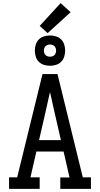

<svg xmlns="http://www.w3.org/2000/svg" viewBox="-20 -1209 640 1229"><path d="M38 0V-74H90L192 -490L252 -735H348L510 -74H562V0H366V-73H425L387 -239H213L175 -74H234V0ZM370 -312 329 -490Q322 -523 314.5 -555.5Q307 -588 300 -620Q293 -588 285.5 -555.5Q278 -523 271 -490L230 -312ZM300 -788Q280 -788 261 -794Q242 -800 228.5 -813.5Q215 -827 209 -846Q203 -865 203 -885Q203 -905 209 -924Q215 -943 228.5 -956.5Q242 -970 261 -976Q280 -982 300 -982Q320 -982 339 -976Q358 -970 371.5 -956.5Q385 -943 391 -924Q397 -905 397 -885Q397 -865 391 -846Q385 -827 371.5 -813.5Q358 -800 339 -794Q320 -788 300 -788ZM300 -846Q308 -846 315.5 -848.5Q323 -851 328.5 -856.5Q334 -862 336.5 -869.5Q339 -877 339 -885Q339 -893 336.5 -900.5Q334 -908 328.5 -913.5Q323 -919 315.5 -921.5Q308 -924 300 -924Q292 -924 284.5 -921.5Q277 -919 271.5 -913.5Q266 -908 263.5 -900.5Q261 -893 261 -885Q261 -877 263.5 -869.5Q266 -862 271.5 -856.5Q277 -851 284.5 -848.5Q292 -846 300 -846ZM285 -997 234 -1043 368 -1189 432 -1131Z"/></svg>

Font: Iosevka Slab Extended
Style: Regular
Weight: 400
Width: 7
Monospace: yes
Designer: Belleve Invis
Foundry: Belleve Invis
Version: Version 11.1.1; ttfautohint (v1.8.3)